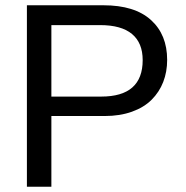

<svg xmlns="http://www.w3.org/2000/svg" viewBox="-20 -708 707 728"><path d="M613.8 -481Q613.8 -435.5 598.9 -397.2Q584 -358.9 554.9 -329.8Q525.9 -300.8 480.2 -284.4Q434.6 -268.1 377 -268.1H174.8V0H82V-688H372.1Q490.7 -688 552.2 -632.3Q613.8 -576.7 613.8 -481ZM521 -480Q521 -545.4 480.5 -579.1Q439.9 -612.8 359.9 -612.8H174.8V-341.8H363.8Q521 -341.8 521 -480Z"/></svg>

Font: Libra Sans Modern
Style: Regular
Weight: 400
Foundry: Stefan Peev, Context Ltd
Version: Version 1.000